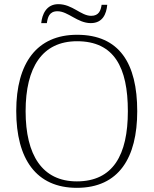

<svg xmlns="http://www.w3.org/2000/svg" viewBox="-20 -892 738 922"><path d="M416 -781C473 -781 491 -825 495 -869H468C464 -842 455 -816 418 -816C368 -816 328 -872 260 -872C202 -872 182 -822 178 -781H205C209 -808 216 -838 256 -838C307 -838 352 -781 416 -781ZM349 10C551 10 639 -135 639 -358C639 -588 553 -725 350 -725C157 -725 58 -589 58 -359C58 -128 154 10 349 10ZM349 -21C183 -21 103 -147 103 -358C103 -569 183 -694 350 -694C528 -694 594 -569 594 -358C594 -148 523 -21 349 -21Z"/></svg>

Font: Noto Serif Lao ExtraLight
Style: Regular
Weight: 200
Designer: Monotype Design Team
Foundry: Monotype Imaging Inc.
Version: Version 2.003